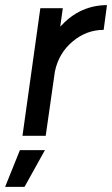

<svg xmlns="http://www.w3.org/2000/svg" viewBox="-26 -532 439 752"><path d="M-6 200H70L150 56H52ZM132 -500 62 0H153L189 -252Q204 -324 259 -370Q313 -415 380 -415L393 -512Q336 -512 286 -487Q256 -472 227 -445Q223 -441 219 -436.5Q215 -432 210 -428L220 -500Z"/></svg>

Font: Unageo
Style: Medium-Italic
Weight: 500
Designer: Richard Sepsi
Foundry: Richard Sepsi
Version: Version 2.000